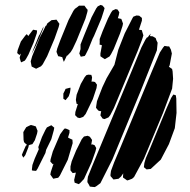

<svg xmlns="http://www.w3.org/2000/svg" viewBox="-20 -745 773 782"><path d="M393 -670 363 -599 357 -587 340 -545 329 -523 325 -517 309 -514 303 -527 306 -538 308 -545V-548V-564L323 -602L353 -675L372 -711L378 -719L390 -725L398 -722L406 -712L403 -701ZM328 -669 292 -580 276 -546 268 -533 255 -519 252 -518 246 -505 240 -493 237 -501 234 -511V-512L223 -515L217 -516L215 -521L210 -534L213 -547L226 -582L259 -663L279 -701L285 -709L296 -717L302 -722H316H324L331 -712L337 -705L336 -697ZM469 -609 443 -545 432 -524 426 -515 407 -504 396 -511 389 -516V-527L395 -560L396 -561H393L385 -564L386 -569V-586L398 -618L420 -670L432 -693L438 -702L451 -708L459 -706L466 -695L464 -684L460 -671L469 -669L474 -668L476 -663L481 -649L479 -639ZM541 -538 444 -305 429 -276 422 -267 406 -260 398 -262 389 -275 392 -292V-293L388 -292L380 -295L371 -306L372 -314L375 -333L397 -390L414 -426L446 -481L462 -543L488 -609L519 -670L523 -677L536 -682L547 -681L558 -672V-661L546 -624L553 -623L558 -622L559 -617L564 -601L559 -585ZM202 -587 172 -516 154 -483 147 -475 127 -465 117 -470 109 -474 107 -484 105 -495 111 -516 142 -592 157 -621 166 -640H168L173 -650L190 -663L202 -664L210 -665L217 -655L222 -648L219 -635ZM110 -530 115 -542 139 -601 142 -605 143 -607 157 -637 156 -629 140 -590 127 -561 107 -521 116 -542ZM65 -576 83 -600 89 -606 94 -600 96 -598 97 -601 110 -618 115 -624 131 -621 130 -610 117 -572 96 -523 86 -505 81 -498 66 -491 64 -496 60 -510 65 -527 59 -521 50 -529 52 -541ZM619 -540 554 -377 438 -96 389 1 373 13 366 17 355 16 346 15 342 7 336 -3V-8L338 -25L354 -65L383 -135L519 -462L556 -552L572 -583L578 -592L583 -594L585 -598L594 -608L591 -599V-597V-598L602 -597L614 -590L617 -581L622 -571ZM685 -424 681 -384 644 -285 566 -98 526 -24 518 -17 505 -12 498 -10 481 -22V-27L482 -39L473 -26L463 -17L450 -15L442 -14L437 -20L430 -28V-34L432 -49L445 -84L472 -148L598 -453L631 -531L644 -551L650 -558L663 -556H669L676 -543L680 -527L671 -479L668 -473L674 -469L681 -464L683 -454ZM358 -341 329 -281 319 -269 305 -264 296 -266 286 -276 287 -289 297 -321 292 -322 291 -327 289 -338 292 -359 309 -403 325 -431 332 -439 340 -441 352 -440 355 -430 353 -414V-412L358 -413L367 -411L375 -400L373 -386ZM247 -337 238 -343V-354V-364L244 -376L247 -383L262 -387L267 -388V-382L265 -368L260 -353ZM699 -285 692 -223 668 -158 635 -95 594 -57 577 -55 566 -64 568 -81 574 -101 590 -138 658 -303 677 -346 686 -360 696 -357 698 -344ZM75 -103 69 -114 73 -124 85 -151 90 -155 84 -160 78 -166 76 -175 75 -207 82 -219 87 -227 99 -233 106 -236 117 -233 126 -230 129 -222 133 -212 131 -201 122 -174 112 -158 101 -155 97 -153 96 -146 83 -113ZM165 -122 133 -58 127 -49 115 -50 110 -51V-56L112 -73L121 -98L138 -137L136 -146L140 -157L151 -187L165 -216L171 -226L179 -230L189 -235L201 -225L199 -214L189 -178L168 -135ZM256 -94 224 -30 217 -21 206 -19 197 -17 192 -24 185 -34 187 -45 198 -78 195 -76 185 -87 186 -96 195 -128 225 -198 238 -216 244 -222 252 -220 263 -215V-204L257 -185L262 -182L275 -176L276 -162ZM353 -84 322 -16 307 0 301 5 284 -1 282 -12 289 -42 276 -40 267 -51V-67L272 -88L290 -132L313 -178L322 -189L337 -192L346 -188L355 -175L352 -158V-156L356 -157L365 -154L372 -142L369 -129Z"/></svg>

Font: Rubik Marker Hatch
Style: Regular
Weight: 400
Designer: Hubert and Fischer, NaN
Foundry: Hubert & Fischer, NaN
Version: Version 2.200